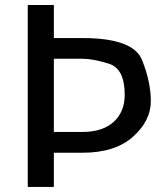

<svg xmlns="http://www.w3.org/2000/svg" viewBox="-20 -737 641 757"><path d="M192.4 -216.8H305.2Q384.8 -216.8 428.2 -256.6Q471.7 -296.4 471.7 -363.3Q471.7 -466.3 409.4 -485.8Q347.2 -505.4 305.2 -505.4H192.4ZM192.4 -134.8V0H89.4V-717.3H192.4V-586.9H305.2Q505.4 -586.9 540 -500.5Q574.7 -414.1 574.7 -337.6Q574.7 -261.2 504.4 -198Q434.1 -134.8 305.2 -134.8Z"/></svg>

Font: Lato-Medium
Style: Regular
Weight: 500
Designer: Lukasz Dziedzic
Foundry: tyPoland Lukasz Dziedzic
Version: Version 2.006; 2014-01-15